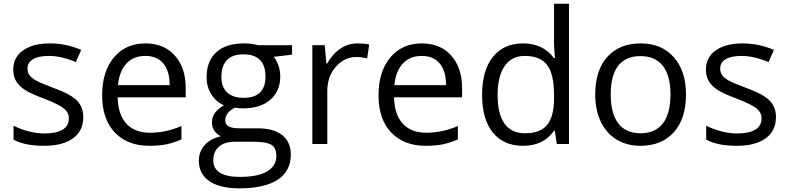

<svg xmlns="http://www.w3.org/2000/svg" viewBox="-20 -780 4269 1040"><path d="M431.2 -146Q431.2 -71.3 375.5 -30.8Q319.8 9.8 219.2 9.8Q112.8 9.8 53.2 -23.9V-99.1Q91.8 -79.6 136 -68.4Q180.2 -57.1 221.2 -57.1Q284.7 -57.1 318.8 -77.4Q353 -97.7 353 -139.2Q353 -170.4 325.9 -192.6Q298.8 -214.8 220.2 -245.1Q145.5 -272.9 114 -293.7Q82.5 -314.5 67.1 -340.8Q51.8 -367.2 51.8 -403.8Q51.8 -469.2 105 -507.1Q158.2 -544.9 251 -544.9Q337.4 -544.9 419.9 -509.8L391.1 -443.8Q310.5 -477.1 245.1 -477.1Q187.5 -477.1 158.2 -459Q128.9 -440.9 128.9 -409.2Q128.9 -387.7 139.9 -372.6Q150.9 -357.4 175.3 -343.8Q199.7 -330.1 269 -304.2Q364.3 -269.5 397.7 -234.4Q431.2 -199.2 431.2 -146Z M789.1 9.8Q670.4 9.8 601.8 -62.5Q533.2 -134.8 533.2 -263.2Q533.2 -392.6 596.9 -468.8Q660.6 -544.9 768.1 -544.9Q868.7 -544.9 927.2 -478.8Q985.8 -412.6 985.8 -304.2V-252.9H617.2Q619.6 -158.7 664.8 -109.9Q710 -61 792 -61Q878.4 -61 962.9 -97.2V-24.9Q919.9 -6.3 881.6 1.7Q843.3 9.8 789.1 9.8ZM767.1 -477.1Q702.6 -477.1 664.3 -435.1Q626 -393.1 619.1 -318.8H898.9Q898.9 -395.5 864.7 -436.3Q830.6 -477.1 767.1 -477.1Z M1562 -535.2V-483.9L1462.9 -472.2Q1476.6 -455.1 1487.3 -427.5Q1498 -399.9 1498 -365.2Q1498 -286.6 1444.3 -239.7Q1390.6 -192.9 1296.9 -192.9Q1272.9 -192.9 1252 -196.8Q1200.2 -169.4 1200.2 -127.9Q1200.2 -106 1218.3 -95.5Q1236.3 -85 1280.3 -85H1375Q1461.9 -85 1508.5 -48.3Q1555.2 -11.7 1555.2 58.1Q1555.2 147 1483.9 193.6Q1412.6 240.2 1275.9 240.2Q1170.9 240.2 1114 201.2Q1057.1 162.1 1057.1 90.8Q1057.1 42 1088.4 6.3Q1119.6 -29.3 1176.3 -42Q1155.8 -51.3 1141.8 -70.8Q1127.9 -90.3 1127.9 -116.2Q1127.9 -145.5 1143.6 -167.5Q1159.2 -189.5 1192.9 -210Q1151.4 -227.1 1125.2 -268.1Q1099.1 -309.1 1099.1 -361.8Q1099.1 -449.7 1151.9 -497.3Q1204.6 -544.9 1301.3 -544.9Q1343.3 -544.9 1377 -535.2ZM1135.3 89.8Q1135.3 133.3 1171.9 155.8Q1208.5 178.2 1276.9 178.2Q1378.9 178.2 1428 147.7Q1477.1 117.2 1477.1 64.9Q1477.1 21.5 1450.2 4.6Q1423.3 -12.2 1349.1 -12.2H1252Q1196.8 -12.2 1166 14.2Q1135.3 40.5 1135.3 89.8ZM1179.2 -363.8Q1179.2 -307.6 1210.9 -278.8Q1242.7 -250 1299.3 -250Q1418 -250 1418 -365.2Q1418 -485.8 1297.9 -485.8Q1240.7 -485.8 1210 -455.1Q1179.2 -424.3 1179.2 -363.8Z M1916 -544.9Q1951.7 -544.9 1980 -539.1L1968.8 -463.9Q1935.5 -471.2 1910.2 -471.2Q1845.2 -471.2 1799.1 -418.5Q1752.9 -365.7 1752.9 -287.1V0H1671.9V-535.2H1738.8L1748 -436H1752Q1781.7 -488.3 1823.7 -516.6Q1865.7 -544.9 1916 -544.9Z M2286.1 9.8Q2167.5 9.8 2098.9 -62.5Q2030.3 -134.8 2030.3 -263.2Q2030.3 -392.6 2094 -468.8Q2157.7 -544.9 2265.1 -544.9Q2365.7 -544.9 2424.3 -478.8Q2482.9 -412.6 2482.9 -304.2V-252.9H2114.3Q2116.7 -158.7 2161.9 -109.9Q2207 -61 2289.1 -61Q2375.5 -61 2460 -97.2V-24.9Q2417 -6.3 2378.7 1.7Q2340.3 9.8 2286.1 9.8ZM2264.2 -477.1Q2199.7 -477.1 2161.4 -435.1Q2123 -393.1 2116.2 -318.8H2396Q2396 -395.5 2361.8 -436.3Q2327.6 -477.1 2264.2 -477.1Z M2985.4 -71.8H2981Q2924.8 9.8 2813 9.8Q2708 9.8 2649.7 -62Q2591.3 -133.8 2591.3 -266.1Q2591.3 -398.4 2649.9 -471.7Q2708.5 -544.9 2813 -544.9Q2921.9 -544.9 2980 -465.8H2986.3L2982.9 -504.4L2981 -542V-759.8H3062V0H2996.1ZM2823.2 -58.1Q2906.2 -58.1 2943.6 -103.3Q2981 -148.4 2981 -249V-266.1Q2981 -379.9 2943.1 -428.5Q2905.3 -477.1 2822.3 -477.1Q2751 -477.1 2713.1 -421.6Q2675.3 -366.2 2675.3 -265.1Q2675.3 -162.6 2712.9 -110.4Q2750.5 -58.1 2823.2 -58.1Z M3695.8 -268.1Q3695.8 -137.2 3629.9 -63.7Q3564 9.8 3447.8 9.8Q3376 9.8 3320.3 -23.9Q3264.6 -57.6 3234.4 -120.6Q3204.1 -183.6 3204.1 -268.1Q3204.1 -398.9 3269.5 -471.9Q3335 -544.9 3451.2 -544.9Q3563.5 -544.9 3629.6 -470.2Q3695.8 -395.5 3695.8 -268.1ZM3288.1 -268.1Q3288.1 -165.5 3329.1 -111.8Q3370.1 -58.1 3449.7 -58.1Q3529.3 -58.1 3570.6 -111.6Q3611.8 -165 3611.8 -268.1Q3611.8 -370.1 3570.6 -423.1Q3529.3 -476.1 3448.7 -476.1Q3369.1 -476.1 3328.6 -423.8Q3288.1 -371.6 3288.1 -268.1Z M4183.1 -146Q4183.1 -71.3 4127.4 -30.8Q4071.8 9.8 3971.2 9.8Q3864.7 9.8 3805.2 -23.9V-99.1Q3843.8 -79.6 3887.9 -68.4Q3932.1 -57.1 3973.1 -57.1Q4036.6 -57.1 4070.8 -77.4Q4105 -97.7 4105 -139.2Q4105 -170.4 4077.9 -192.6Q4050.8 -214.8 3972.2 -245.1Q3897.5 -272.9 3866 -293.7Q3834.5 -314.5 3819.1 -340.8Q3803.7 -367.2 3803.7 -403.8Q3803.7 -469.2 3856.9 -507.1Q3910.2 -544.9 4002.9 -544.9Q4089.4 -544.9 4171.9 -509.8L4143.1 -443.8Q4062.5 -477.1 3997.1 -477.1Q3939.5 -477.1 3910.2 -459Q3880.9 -440.9 3880.9 -409.2Q3880.9 -387.7 3891.8 -372.6Q3902.8 -357.4 3927.2 -343.8Q3951.7 -330.1 4021 -304.2Q4116.2 -269.5 4149.7 -234.4Q4183.1 -199.2 4183.1 -146Z"/></svg>

Font: f0_25643 
Style: Regular
Weight: 400
Foundry: Ascender Corporation
Version: Version 1.10